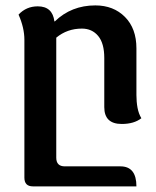

<svg xmlns="http://www.w3.org/2000/svg" viewBox="-20 -448 573 703"><path d="M69.3 -302.2Q69.3 -346.2 47.9 -394.5Q76.2 -424.8 118.2 -424.8Q172.4 -424.8 179.2 -369.6H180.7Q241.2 -428.2 329.1 -428.2Q395.5 -428.2 437.5 -386Q479.5 -343.8 479.5 -271V-100.1Q479.5 -75.2 483.6 -53.2Q487.8 -31.2 497.6 -15.1Q470.7 5.9 425.8 5.9Q361.8 5.9 361.8 -55.7V-235.8Q361.8 -289.6 339.4 -316.4Q316.9 -343.3 279.8 -343.3Q226.1 -343.3 186 -310.1V129.4Q186 161.1 217.3 161.1H420.9Q479.5 161.1 479.5 234.4H100.6Q69.3 234.4 69.3 202.6Z"/></svg>

Font: Bainsley
Style: Bold
Weight: 700
Designer: Paul James MIller
Foundry: High-Logic / Made with FontCreator
Version: Version 1.411;March 28, 2021;FontCreator 13.0.0.2683 64-bit